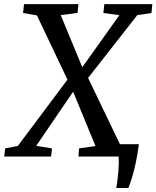

<svg xmlns="http://www.w3.org/2000/svg" viewBox="-52 -763 762 936"><path d="M515 153.5Q518 136 520.5 116.2Q523 96.5 524.8 76.2Q526.5 56 527 36.8Q527.5 17.5 526 0L471.5 -60H625Q618 -7 609.2 33.5Q600.5 74 591.2 103.5Q582 133 574 153.5ZM-31.5 0 -27 -39.5 35 -51.5 277 -375 348.5 -434.5 530 -689 452 -699.5 456.5 -743H690.5L686.5 -699.5L617.5 -689.5L377 -382.5L304.5 -316L124.5 -52L201.5 -39.5L197 0ZM330.5 0 333.5 -39.5 413.5 -51 304.5 -316 277 -374.5 128 -688 60.5 -699.5 65 -743H330.5L326 -700L244 -689.5L349.5 -434.5L377.5 -383L536.5 -52L608.5 -39.5L605 0Z"/></svg>

Font: Merriweather 20pt
Style: Italic
Weight: 400
Italic angle: -7.8°
Version: Version 2.101